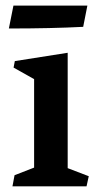

<svg xmlns="http://www.w3.org/2000/svg" viewBox="-20 -656 348 676"><path d="M100.1 -65.9V-377.4L27.8 -418L32.2 -440.9L218.3 -470.2V-64L292.5 -35.6L284.7 0H23.9L31.2 -39.1ZM27.3 -636.2H287.6L272.9 -561.5Q161.6 -555.7 11.2 -555.7Z"/></svg>

Font: Vesper Libre Medium
Style: Regular
Weight: 500
Designer: Robert Keller & Kimya Gandhi
Foundry: Mota Italic
Version: Version 1.058